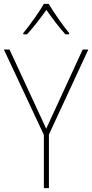

<svg xmlns="http://www.w3.org/2000/svg" viewBox="-20 -969 475 989"><path d="M231 -949H206C182 -907 131 -836 100 -799V-792H119C153 -828 192 -880 219 -918C246 -879 284 -828 317 -792H336V-799C308 -832 256 -906 231 -949ZM218 -306 29 -714H0L206 -274V0H232V-276L435 -714H406Z"/></svg>

Font: Noto Sans Georgian SemiCondensed Thin
Style: Regular
Weight: 100
Width: 4
Designer: Monotype Design Team, Akaki Razmadze
Foundry: Google LLC
Version: Version 2.005